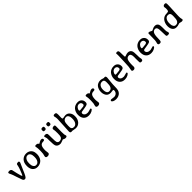

<svg xmlns="http://www.w3.org/2000/svg" viewBox="612 -2942 5401 5401"><g transform="rotate(-45 3312.5 -241.5)"><path d="M240.2 -0.5Q204.6 -0.5 183.1 -45.9Q167 -80.1 125.7 -209.7Q84.5 -339.4 71.3 -364.3Q38.6 -426.3 38.6 -443.6Q38.6 -460.9 49.3 -469Q60.1 -477.1 94.7 -477.1Q150.4 -477.1 168.5 -436Q171.9 -428.7 179.2 -390.9Q186.5 -353 193.8 -324.2L203.6 -281.2Q240.2 -120.1 259.8 -120.1Q272.9 -120.1 334 -284.7Q361.8 -359.9 369.9 -403.1Q377.9 -446.3 380.4 -451.2Q394.5 -478 439.9 -478H449.7Q482.9 -478 482.9 -444.3Q482.9 -420.4 468.3 -395.5Q453.6 -370.6 400.1 -242.4Q346.7 -114.3 321.3 -68.6Q295.9 -22.9 279.5 -11.7Q263.2 -0.5 240.2 -0.5Z M642.1 -206.1Q642.1 -142.1 671.4 -99.6Q700.7 -57.1 743.2 -57.1H757.8Q808.1 -57.1 843 -107.9Q877.9 -158.7 877.9 -243.2V-275.4Q877.9 -340.8 849.4 -382.6Q820.8 -424.3 775.9 -424.3H766.1Q713.9 -424.3 678.5 -372.6Q643.1 -320.8 643.1 -249L642.1 -237.8ZM752.4 9.3H736.8Q651.4 9.3 597.7 -50.3Q543.9 -109.9 543.9 -219.2L544.4 -227.5Q544.4 -347.7 607.9 -417Q641.1 -453.6 683.8 -470.9Q726.6 -488.3 765.1 -488.3H789.1Q832 -488.3 871.6 -469.2Q984.9 -414.6 984.9 -263.2V-255.4Q984.4 -206.1 968.8 -155.3Q937.5 -55.2 848.6 -13.7Q799.3 9.3 752.4 9.3Z M1116.7 -253.9V-291.5Q1116.7 -359.4 1109.4 -390.9Q1102.1 -422.4 1102.1 -435.1Q1102.1 -464.8 1145.5 -464.8Q1189 -464.8 1208.5 -448.7Q1213.9 -444.3 1222.4 -431.6Q1231 -418.9 1237.8 -418.9Q1239.3 -418.9 1280.3 -443.8Q1321.3 -468.8 1350.6 -468.8H1357.9Q1381.8 -468.8 1396 -457.3Q1410.2 -445.8 1410.2 -429.2V-422.9Q1410.2 -402.8 1396.2 -394Q1382.3 -385.3 1352.1 -385.3Q1283.2 -385.3 1251.7 -336.9Q1220.2 -288.6 1220.2 -166Q1220.2 -148.4 1226.3 -111.8Q1232.4 -75.2 1232.4 -56.6Q1232.4 -38.1 1212.4 -21Q1192.4 -3.9 1161.6 -3.9H1145Q1118.2 -3.9 1103.8 -16.8Q1089.4 -29.8 1089.4 -48.6Q1089.4 -67.4 1096.2 -86.9Q1114.7 -139.6 1114.7 -203.1Q1116.7 -238.3 1116.7 -253.9Z M1559.1 -633.3 1560.1 -642.6Q1560.1 -659.2 1571.5 -670.7Q1583 -682.1 1599.6 -682.1L1610.8 -683.6H1622.1Q1627.9 -682.1 1632.8 -682.1Q1667.5 -682.1 1667.5 -638.2V-625Q1667.5 -602.1 1656.5 -588.4Q1645.5 -574.7 1628.4 -574.7Q1624.5 -573.7 1623 -573.7L1613.3 -572.8H1606L1591.3 -574.7Q1560.5 -574.7 1560.5 -607.4Q1559.6 -610.4 1559.6 -612.8L1558.6 -620.1V-631.3ZM1749.5 -632.8 1750.5 -649.4Q1750.5 -659.2 1762 -670.7Q1773.4 -682.1 1789.6 -682.1L1800.3 -683.6H1813.5Q1856 -683.6 1856 -650.4Q1856.9 -646.5 1856.9 -645L1857.9 -637.2V-624Q1857.9 -572.8 1806.6 -572.8H1797.4Q1750.5 -572.8 1750.5 -609.9L1749 -621.1V-630.9ZM1931.6 -49.8Q1931.6 -9.3 1870.6 -9.3Q1838.9 -9.3 1818.4 -23.2Q1797.9 -37.1 1788.8 -37.1Q1779.8 -37.1 1766.6 -30.8L1755.9 -24.9Q1678.7 3.4 1659.2 3.4Q1658.2 3.4 1657.2 3.4Q1560.5 3.4 1523.9 -62Q1499 -106.9 1499 -275.9Q1499 -358.4 1497.6 -378.4Q1496.1 -398.4 1485.4 -422.1Q1474.6 -445.8 1474.6 -456.1Q1474.6 -483.4 1526.9 -483.4Q1584.5 -483.4 1596.2 -440.4Q1601.1 -422.9 1601.1 -283.7Q1601.1 -144.5 1613.3 -116.2Q1625.5 -87.9 1644.5 -76.9Q1663.6 -65.9 1692.1 -65.9Q1720.7 -65.9 1749 -80.3Q1777.3 -94.7 1793.5 -126.2Q1809.6 -157.7 1809.6 -260.3Q1809.6 -362.8 1802.7 -394Q1795.9 -425.3 1795.9 -431.6Q1795.9 -457.5 1818.6 -470.7Q1841.3 -483.9 1872.1 -483.9Q1902.8 -483.9 1909.2 -470.9Q1915.5 -458 1915.5 -419.4L1915 -392.6L1914.6 -379.4L1912.1 -230V-203.1Q1912.1 -126 1915.8 -107.9Q1919.4 -89.8 1925.5 -72.3Q1931.6 -54.7 1931.6 -49.8Z M2252 -62H2266.6Q2319.8 -62 2356.2 -115Q2392.6 -168 2392.6 -259.3V-274.9L2392.1 -280.3L2391.6 -290.5Q2391.1 -295.9 2391.1 -300.8Q2391.1 -348.1 2364.7 -384Q2338.4 -419.9 2300.3 -419.9H2286.1Q2262.2 -419.9 2233.6 -403.3Q2205.1 -386.7 2193.4 -364.3Q2167.5 -315.4 2167.5 -210V-165Q2168.9 -150.4 2168.9 -140.6Q2168.9 -105.5 2190.7 -83.7Q2212.4 -62 2252 -62ZM2188 -491.2Q2188 -472.7 2194.1 -463.4Q2200.2 -454.1 2226.6 -454.1Q2227.1 -454.1 2258.5 -461.4Q2290 -468.8 2323.7 -468.8Q2396.5 -468.8 2445.3 -411.1Q2494.1 -353.5 2494.1 -270.5V-235.4Q2494.1 -194.3 2478 -148.4Q2461.4 -102.5 2431.2 -68.8Q2369.1 -0.5 2278.3 -0.5H2267.6Q2242.2 -0.5 2202.1 -10.3Q2162.1 -20 2149.9 -20L2117.2 -17.1Q2066.9 -17.1 2066.9 -67.4V-87.4Q2066.9 -117.2 2078.9 -304.7Q2090.8 -492.2 2090.8 -543.9Q2090.8 -595.7 2082.5 -629.9Q2074.2 -664.1 2074.2 -667Q2074.2 -708 2120.6 -708H2130.4Q2169.9 -708 2180.7 -689.2Q2191.4 -670.4 2191.4 -619.6L2189 -542L2188 -520Z M2686.5 -296.9V-289.1Q2686.5 -274.4 2713.4 -274.4H2725.1L2728 -274.9L2752 -276.9Q2789.6 -282.2 2800.8 -282.2Q2854 -282.2 2880.9 -302.2Q2893.6 -312 2893.6 -336.9V-342.3Q2893.6 -378.9 2869.4 -400.4Q2845.2 -421.9 2811.5 -421.9H2808.1L2805.2 -421.4Q2757.8 -421.4 2722.2 -381.3Q2686.5 -341.3 2686.5 -296.9ZM2793 6.3H2782.2Q2689 6.3 2633.8 -53Q2578.6 -112.3 2578.6 -211.4V-232.9Q2578.6 -280.3 2597.2 -329.1Q2634.8 -426.8 2719.7 -463.9Q2764.6 -483.9 2811 -483.9H2832Q2896 -483.9 2940.2 -441.2Q2984.4 -398.4 2984.4 -331.1V-321.3Q2984.4 -273.4 2946.3 -253.4Q2919.9 -239.3 2823.2 -225.1Q2726.6 -210.9 2717.8 -208Q2688.5 -197.8 2688.5 -168.9Q2688.5 -128.9 2722.7 -100.6Q2756.8 -72.3 2814.5 -72.3Q2841.3 -72.3 2887.7 -86.9Q2934.1 -101.6 2941.4 -101.6Q2966.3 -101.6 2966.3 -80.1Q2966.3 -51.3 2910.2 -22.5Q2854 6.3 2793 6.3Z M3121.1 -253.9V-291.5Q3121.1 -359.4 3113.8 -390.9Q3106.4 -422.4 3106.4 -435.1Q3106.4 -464.8 3149.9 -464.8Q3193.4 -464.8 3212.9 -448.7Q3218.3 -444.3 3226.8 -431.6Q3235.4 -418.9 3242.2 -418.9Q3243.7 -418.9 3284.7 -443.8Q3325.7 -468.8 3355 -468.8H3362.3Q3386.2 -468.8 3400.4 -457.3Q3414.6 -445.8 3414.6 -429.2V-422.9Q3414.6 -402.8 3400.6 -394Q3386.7 -385.3 3356.4 -385.3Q3287.6 -385.3 3256.1 -336.9Q3224.6 -288.6 3224.6 -166Q3224.6 -148.4 3230.7 -111.8Q3236.8 -75.2 3236.8 -56.6Q3236.8 -38.1 3216.8 -21Q3196.8 -3.9 3166 -3.9H3149.4Q3122.6 -3.9 3108.2 -16.8Q3093.8 -29.8 3093.8 -48.6Q3093.8 -67.4 3100.6 -86.9Q3119.1 -139.6 3119.1 -203.1Q3121.1 -238.3 3121.1 -253.9Z M3575.7 -226.1V-210.9Q3575.7 -145.5 3600.6 -108.4Q3625.5 -71.3 3663.1 -71.3H3680.2Q3734.4 -71.3 3764.6 -116.9Q3794.9 -162.6 3794.9 -245.1Q3795.9 -254.9 3795.9 -260.3L3796.9 -280.3V-309.6Q3795.9 -319.3 3795.9 -324.2Q3795.9 -362.8 3777.3 -384.8Q3758.8 -406.7 3722.7 -406.7H3709Q3651.4 -406.7 3613.5 -358.4Q3575.7 -310.1 3575.7 -226.1ZM3859.4 -446.8Q3901.9 -446.8 3901.9 -385.3Q3901.9 -369.1 3888.7 -250.5Q3875.5 -131.8 3875.5 -48.8Q3875.5 35.2 3864.3 77.1Q3840.3 167.5 3753.4 205.1Q3708 224.6 3653.1 224.6Q3598.1 224.6 3555.4 205.1Q3512.7 185.5 3512.7 158.2Q3512.7 127 3554.7 127Q3563 127 3599.6 133.3Q3636.2 139.6 3652.3 139.6Q3711.4 139.6 3749.3 102.8Q3787.1 65.9 3787.1 8.3Q3787.1 -22 3764.6 -22Q3760.7 -22 3746.1 -19Q3704.6 -10.7 3670.4 -10.7Q3583.5 -10.7 3539.6 -63.5Q3519 -87.9 3504.6 -128.7Q3490.2 -169.4 3490.2 -214.8V-228.5Q3490.2 -276.4 3506.1 -323Q3522 -369.6 3548.3 -401.6Q3574.7 -433.6 3617.2 -451.7Q3659.7 -469.7 3704.1 -469.7H3716.8Q3741.7 -469.7 3781 -456.3Q3820.3 -442.9 3829.1 -442.9Q3848.6 -446.8 3859.4 -446.8Z M4118.2 -296.9V-289.1Q4118.2 -274.4 4145 -274.4H4156.7L4159.7 -274.9L4183.6 -276.9Q4221.2 -282.2 4232.4 -282.2Q4285.6 -282.2 4312.5 -302.2Q4325.2 -312 4325.2 -336.9V-342.3Q4325.2 -378.9 4301 -400.4Q4276.9 -421.9 4243.2 -421.9H4239.7L4236.8 -421.4Q4189.5 -421.4 4153.8 -381.3Q4118.2 -341.3 4118.2 -296.9ZM4224.6 6.3H4213.9Q4120.6 6.3 4065.4 -53Q4010.3 -112.3 4010.3 -211.4V-232.9Q4010.3 -280.3 4028.8 -329.1Q4066.4 -426.8 4151.4 -463.9Q4196.3 -483.9 4242.7 -483.9H4263.7Q4327.6 -483.9 4371.8 -441.2Q4416 -398.4 4416 -331.1V-321.3Q4416 -273.4 4377.9 -253.4Q4351.6 -239.3 4254.9 -225.1Q4158.2 -210.9 4149.4 -208Q4120.1 -197.8 4120.1 -168.9Q4120.1 -128.9 4154.3 -100.6Q4188.5 -72.3 4246.1 -72.3Q4272.9 -72.3 4319.3 -86.9Q4365.7 -101.6 4373 -101.6Q4397.9 -101.6 4397.9 -80.1Q4397.9 -51.3 4341.8 -22.5Q4285.6 6.3 4224.6 6.3Z M4581.1 -9.3Q4523.4 -9.3 4523.4 -50.3Q4523.4 -68.8 4532.5 -105.5Q4541.5 -142.1 4544.4 -173.1Q4547.4 -204.1 4554.9 -374Q4562.5 -543.9 4562.5 -581.1V-638.7L4559.6 -679.7Q4559.6 -702.6 4601.8 -702.6Q4644 -702.6 4656.7 -669.9Q4663.1 -653.3 4663.1 -561.5Q4663.1 -469.7 4666.7 -457Q4670.4 -444.3 4686.5 -444.3Q4688.5 -444.3 4705.1 -450.2L4715.8 -454.1Q4768.1 -474.6 4806.2 -474.6Q4886.2 -474.6 4919.9 -412.1Q4942.4 -370.6 4942.4 -231.4Q4942.4 -166 4943.4 -153.8Q4944.3 -141.6 4949.7 -109.6Q4955.1 -77.6 4955.1 -74.2Q4955.1 -45.4 4942.1 -31.5Q4929.2 -17.6 4895.8 -17.6Q4862.3 -17.6 4852.1 -38.1Q4846.7 -48.8 4846.7 -100.1L4845.2 -186L4846.7 -263.7Q4846.7 -394 4770.5 -394Q4703.1 -394 4674.3 -337.4Q4645.5 -280.8 4645.5 -127.4L4647 -74.2Q4647 -46.9 4629.9 -28.1Q4612.8 -9.3 4581.1 -9.3Z M5168.5 -296.9V-289.1Q5168.5 -274.4 5195.3 -274.4H5207L5210 -274.9L5233.9 -276.9Q5271.5 -282.2 5282.7 -282.2Q5335.9 -282.2 5362.8 -302.2Q5375.5 -312 5375.5 -336.9V-342.3Q5375.5 -378.9 5351.3 -400.4Q5327.1 -421.9 5293.5 -421.9H5290L5287.1 -421.4Q5239.7 -421.4 5204.1 -381.3Q5168.5 -341.3 5168.5 -296.9ZM5274.9 6.3H5264.2Q5170.9 6.3 5115.7 -53Q5060.5 -112.3 5060.5 -211.4V-232.9Q5060.5 -280.3 5079.1 -329.1Q5116.7 -426.8 5201.7 -463.9Q5246.6 -483.9 5293 -483.9H5314Q5377.9 -483.9 5422.1 -441.2Q5466.3 -398.4 5466.3 -331.1V-321.3Q5466.3 -273.4 5428.2 -253.4Q5401.9 -239.3 5305.2 -225.1Q5208.5 -210.9 5199.7 -208Q5170.4 -197.8 5170.4 -168.9Q5170.4 -128.9 5204.6 -100.6Q5238.8 -72.3 5296.4 -72.3Q5323.2 -72.3 5369.6 -86.9Q5416 -101.6 5423.3 -101.6Q5448.2 -101.6 5448.2 -80.1Q5448.2 -51.3 5392.1 -22.5Q5335.9 6.3 5274.9 6.3Z M6020 -58.6Q6020 -22.5 5957 -22.5Q5921.4 -22.5 5909.2 -39.6Q5903.3 -47.9 5903.3 -78.6L5901.9 -109.9Q5898.4 -161.1 5898.4 -212.9Q5898.4 -324.7 5879.2 -363Q5859.9 -401.4 5814.5 -401.4Q5784.2 -401.4 5758.5 -383.3Q5732.9 -365.2 5719.2 -333Q5690.9 -267.1 5690.9 -89.4Q5690.9 -48.8 5675.5 -32.2Q5660.2 -15.6 5636.2 -15.6H5626.5Q5571.8 -15.6 5571.8 -59.1V-70.8Q5571.8 -76.2 5577.6 -94.2L5585.4 -116.7Q5597.2 -156.2 5597.2 -286.1L5599.6 -431.2Q5599.6 -459 5629.9 -459Q5660.2 -459 5689.7 -439Q5719.2 -418.9 5727.3 -418.9Q5735.4 -418.9 5755.9 -430.2Q5824.7 -467.8 5866.2 -467.8H5878.9Q5953.6 -467.8 5983.9 -400.4Q5998.5 -368.7 5998.5 -263.7V-260.3Q5998.5 -251.5 5998 -242.7Q5998 -218.8 5998 -217.8Q5998 -208.5 5998 -199.7Q5998 -192.9 5998 -186.5Q5998 -148.9 6000.5 -135.3Q6003.9 -116.7 6011.7 -96.7Q6020 -74.7 6020 -58.6Z M6217.3 -236.8V-199.7Q6217.3 -141.6 6243.9 -102.8Q6270.5 -64 6306.6 -64H6320.3Q6376 -64 6406.5 -108.4Q6437 -152.8 6437 -240.7Q6438 -251.5 6438 -256.3L6439 -266.1L6439.5 -286.6V-321.3Q6439.5 -420.9 6359.9 -420.9H6340.8Q6289.1 -420.9 6253.2 -368.7Q6217.3 -316.4 6217.3 -236.8ZM6123.5 -214.4Q6123.5 -265.1 6141.6 -317.9Q6159.7 -370.6 6192.4 -408Q6225.1 -445.3 6266.1 -462.2Q6307.1 -479 6363.5 -479Q6419.9 -479 6433.6 -499.8Q6447.3 -520.5 6447.3 -591.8Q6447.3 -605 6442.9 -627Q6438.5 -648.9 6438.5 -652.3Q6438.5 -673.3 6456.5 -690.7Q6474.6 -708 6503.9 -708H6513.7Q6536.6 -708 6547.9 -697.3Q6559.1 -686.5 6559.1 -652.3V-606.9L6558.1 -584Q6557.6 -572.3 6557.6 -550Q6557.6 -527.8 6550.3 -408.2Q6543 -288.6 6543 -243.7L6542.5 -231.9Q6542 -220.2 6542 -209.5L6541.5 -198.2Q6541.5 -198.2 6541.5 -160.2Q6541.5 -110.8 6549.3 -85.9Q6557.1 -61 6557.1 -50.3Q6557.1 -39.6 6544.9 -27.8Q6532.7 -16.1 6507.1 -16.1Q6481.4 -16.1 6457.5 -24.7Q6433.6 -33.2 6422.4 -33.2Q6411.1 -33.2 6393.1 -26.4Q6338.4 -6.3 6293 -6.3Q6292 -6.3 6291 -6.3H6279.8Q6206.1 -6.3 6164.8 -60.3Q6123.5 -114.3 6123.5 -202.1Z"/></g></svg>

Font: Averia Gruesa Libre
Style: Regular
Weight: 400
Italic angle: -1.70001°
Version: Version 1.002